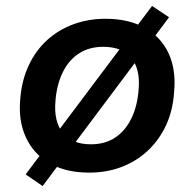

<svg xmlns="http://www.w3.org/2000/svg" viewBox="-20 -569 652 644"><path d="M279 10Q200 10 146 -21.5Q92 -53 66.5 -109Q41 -165 48 -238Q53 -300 76.5 -350Q100 -400 138 -434.5Q176 -469 226 -487.5Q276 -506 334 -506Q412 -506 466 -475.5Q520 -445 545.5 -390Q571 -335 564 -261Q560 -198 536.5 -148Q513 -98 474.5 -62.5Q436 -27 386.5 -8.5Q337 10 279 10ZM285 -85Q333 -85 367 -108Q401 -131 421 -172.5Q441 -214 445 -269Q451 -336 421 -374Q391 -412 326 -412Q279 -412 244.5 -389.5Q210 -367 190 -325.5Q170 -284 166 -230Q160 -161 191 -123Q222 -85 285 -85ZM123 55 66 16 490 -549 547 -511Z"/></svg>

Font: Nunito Sans 9pt
Style: Bold Italic
Weight: 700
Italic angle: -9°
Version: Version 3.101;gftools[0.9.27]